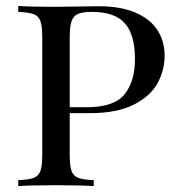

<svg xmlns="http://www.w3.org/2000/svg" viewBox="-20 -628 606 648"><path d="M42 0ZM215.3 -106Q215.3 -68.4 221.4 -51.3Q227.5 -34.2 243.9 -27.8Q260.3 -21.5 296.4 -20V0Q250.5 -2.9 169.4 -2.9Q83.5 -2.9 41.5 0V-20Q77.6 -21.5 94 -27.8Q110.4 -34.2 116.5 -51.3Q122.6 -68.4 122.6 -106V-502Q122.6 -539.6 116.5 -556.6Q110.4 -573.7 94 -580.1Q77.6 -586.4 41.5 -587.9V-607.9Q83 -605 163.6 -605Q181.2 -605 272 -606.4L314.5 -606.9Q386.2 -606.9 436 -585.9Q485.8 -564.9 510.7 -527.3Q535.6 -489.7 535.6 -439.9Q535.6 -392.1 512.2 -348.1Q488.8 -304.2 432.1 -275.1Q375.5 -246.1 282.7 -246.1H215.3ZM215.3 -502V-266.1H272.5Q365.2 -266.1 400.4 -309.8Q435.5 -353.5 435.5 -429.2Q435.5 -510.3 401.6 -549.1Q367.7 -587.9 289.6 -587.9Q258.3 -587.9 242.7 -580.8Q227.1 -573.7 221.2 -555.7Q215.3 -537.6 215.3 -502Z"/></svg>

Font: Playfair Display SC
Style: Regular
Weight: 400
Designer: Claus Eggers Sørensen
Foundry: Claus Eggers Sørensen
Version: Version 1.004;PS 001.004;hotconv 1.0.70;makeotf.lib2.5.58329